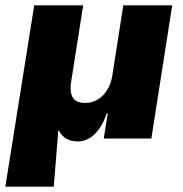

<svg xmlns="http://www.w3.org/2000/svg" viewBox="-33 -518 683 718"><path d="M-13 180 95 -498H278L233 -212Q229 -187 233 -169Q237 -151 250 -142Q263 -133 285 -133Q311 -133 332 -145.5Q353 -158 367.5 -181Q382 -204 387 -235L428 -498H611L533 0H355L370 -94H366Q350 -45 321.5 -17Q293 11 259 11Q233 11 215 0.5Q197 -10 188 -29H185L168 180Z"/></svg>

Font: Nunito Sans 10pt Black
Style: Italic
Weight: 900
Italic angle: -9°
Designer: Vernon Adams
Foundry: Vernon Adams
Version: Version 3.101;gftools[0.9.27]